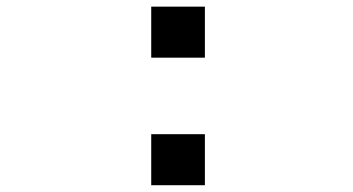

<svg xmlns="http://www.w3.org/2000/svg" viewBox="-20 -544 1040 566"><path d="M425.8 -374V-524.4H584V-374ZM425.8 2V-148.4H584V2Z"/></svg>

Font: GenEi Gothic M Heavy
Style: Regular
Weight: 800
Designer: o_tamon (Modified); [Source Han Sans]
Ryoko NISHIZUKA  (kana & ideographs); Paul D. Hunt (Latin, Greek & Cyrillic); Wenl
Version: Version 1.1a;Original Version 1.004